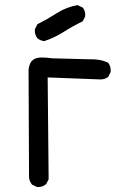

<svg xmlns="http://www.w3.org/2000/svg" viewBox="-20 -745 540 765"><path d="M127 0 107.4 -9.8Q97.7 -21.5 95.7 -37.1L93.8 -465.8Q95.7 -485.4 103 -497.1Q110.4 -508.8 126.5 -513.7Q142.6 -518.6 187.5 -512.7L335 -508.8Q377.9 -510.7 411.1 -495.1Q422.9 -479.5 420.9 -458L411.1 -438.5Q395.5 -426.8 374 -428.7L169.9 -436.5L173.8 -31.2L164.1 -11.7Q148.4 2 127 0ZM156.2 -581.1Q140.6 -583 128.9 -592.8Q117.2 -607.4 119.1 -628.9L128.9 -648.4Q168 -668 206.1 -692.4Q244.1 -716.8 289.1 -724.6L309.6 -714.8Q321.3 -701.2 319.3 -679.7L309.6 -660.2Q269.5 -640.6 233.4 -617.7Q197.3 -594.7 156.2 -581.1Z"/></svg>

Font: JasonHandwriting2
Style: Regular
Weight: 400
Version: Version 1.05.10